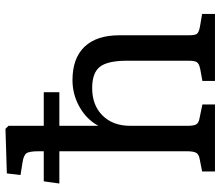

<svg xmlns="http://www.w3.org/2000/svg" viewBox="-72 -734 806 702"><g transform="rotate(-90 331.0 -383.0)"><path d="M55 0V-47L101 -56Q118 -59 123.5 -69Q129 -79 129 -104V-569H11L19 -626H129V-644Q129 -679 121.5 -689.5Q114 -700 86 -704L42 -711L48 -761L211 -766L222 -755V-626H345V-569H222V-428H223Q246 -470 291.5 -495.5Q337 -521 389 -521Q469 -521 511 -477Q553 -433 553 -350V-96Q553 -74 558 -66.5Q563 -59 584 -55L631 -47V0H386V-46L430 -54Q449 -58 454.5 -66Q460 -74 460 -96V-321Q460 -392 438 -420.5Q416 -449 360 -449Q297 -449 259.5 -411Q222 -373 222 -310V-100Q222 -78 227 -69Q232 -60 247 -57L300 -46V0Z"/></g></svg>

Font: Text Regular
Style: Regular
Weight: 400
Designer: Latin by Veronika Burian and Jose Scaglione. Greek by Irene Vlachou. Cyrillic by Vera Evstafieva.
Foundry: TypeTogether
Version: Version 3.002